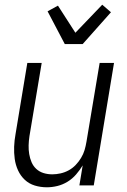

<svg xmlns="http://www.w3.org/2000/svg" viewBox="-20 -787 540 815"><path d="M179 8Q152 8 127.5 0.5Q103 -7 85 -24Q67 -41 56.5 -64Q46 -87 42.5 -112.5Q39 -138 40 -164.5Q41 -191 46 -218L96 -520H157L105 -209Q102 -189 101.5 -170Q101 -151 104 -133Q107 -115 114 -98.5Q121 -82 134 -70Q147 -58 164.5 -52.5Q182 -47 202 -47Q219 -47 237 -51Q255 -55 271.5 -64Q288 -73 301 -86.5Q314 -100 324 -116.5Q334 -133 339 -150Q344 -167 347 -185L403 -520H464L378 0H317L331 -85Q319 -65 303 -46.5Q287 -28 266.5 -15.5Q246 -3 223.5 2.5Q201 8 179 8ZM255 -600 182 -739 226 -763 300 -648 414 -767 451 -735 331 -600Z"/></svg>

Font: Iosevka Term Curly Lt Obl
Style: Regular
Weight: 300
Italic angle: -9°
Designer: Belleve Invis
Foundry: Belleve Invis
Version: Version 32.3.0